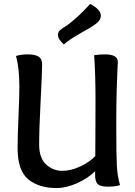

<svg xmlns="http://www.w3.org/2000/svg" viewBox="-20 -941 683 971"><path d="M463 -819Q445 -805 387.5 -773Q330 -741 303 -716Q273 -743 273 -765Q273 -778 283 -787.5Q293 -797 310 -807Q327 -817 362 -847.5Q397 -878 436 -921Q490 -893 490 -862Q490 -838 463 -819ZM61 -658Q87 -666 120 -666Q158 -666 175.5 -654.5Q193 -643 193 -615Q193 -574 185.5 -431.5Q178 -289 178 -210Q178 -142 213 -109.5Q248 -77 295 -77Q338 -77 385.5 -99Q433 -121 462 -152Q462 -159 462 -183.5Q462 -208 462.5 -270.5Q463 -333 463 -431Q463 -571 456 -662Q487 -666 511 -666Q576 -666 576 -628Q576 -626 574 -591Q572 -556 570 -481.5Q568 -407 568 -309Q568 -154 571 -101.5Q574 -49 587 -5Q565 3 525 3Q489 3 475 -9.5Q461 -22 461 -56V-75Q422 -37 367.5 -13.5Q313 10 267 10Q176 10 122.5 -34.5Q69 -79 69 -192Q69 -251 73.5 -352Q78 -453 78 -501Q78 -596 61 -658Z"/></svg>

Font: Overlock
Style: Bold
Weight: 700
Designer: Dario Muhafara
Foundry: Dario Manuel Muhafara
Version: Version 1.001